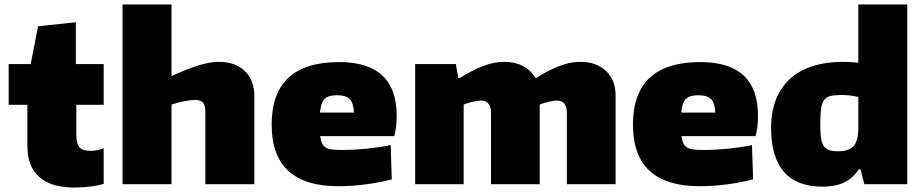

<svg xmlns="http://www.w3.org/2000/svg" viewBox="-20 -828 4151 863"><path d="M313 15Q210 15 156.5 -32.5Q103 -80 103 -171V-357H19V-540H118L151 -710L321 -728V-540H446V-357H323V-223Q323 -181 337.5 -165.5Q352 -150 389 -150Q416 -150 446 -162V-2Q423 6 386.5 10.5Q350 15 313 15Z M531 -808H751V-486Q816 -516 868.5 -533Q921 -550 964 -550Q1037 -550 1080 -509Q1123 -468 1123 -398V0H903V-325Q903 -354 892.5 -366.5Q882 -379 858 -379Q840 -379 810.5 -373.5Q781 -368 751 -358V0H531Z M1500 9Q1201 9 1201 -268Q1201 -549 1504 -549Q1763 -549 1763 -308Q1763 -282 1760.5 -260Q1758 -238 1752 -216H1419Q1422 -195 1428 -183Q1434 -171 1445 -164.5Q1456 -158 1474 -156Q1492 -154 1519 -154Q1543 -154 1572 -155.5Q1601 -157 1630.5 -160Q1660 -163 1687.5 -167Q1715 -171 1736 -176L1741 -22Q1689 -8 1625.5 0.5Q1562 9 1500 9ZM1494 -400Q1456 -400 1439 -383.5Q1422 -367 1418 -322H1571Q1569 -365 1552 -382.5Q1535 -400 1494 -400Z M1846 -540H2029L2040 -478H2048Q2101 -512 2151 -531Q2201 -550 2246 -550Q2294 -550 2330 -531.5Q2366 -513 2386 -478H2391Q2442 -511 2492 -530.5Q2542 -550 2587 -550Q2661 -550 2704 -509Q2747 -468 2747 -398V0H2528V-321Q2528 -376 2482 -376Q2469 -376 2446 -370.5Q2423 -365 2406 -358V0H2187V-321Q2187 -376 2140 -376Q2128 -376 2104.5 -370.5Q2081 -365 2064 -358V0H1846Z M3124 9Q2825 9 2825 -268Q2825 -549 3128 -549Q3387 -549 3387 -308Q3387 -282 3384.5 -260Q3382 -238 3376 -216H3043Q3046 -195 3052 -183Q3058 -171 3069 -164.5Q3080 -158 3098 -156Q3116 -154 3143 -154Q3167 -154 3196 -155.5Q3225 -157 3254.5 -160Q3284 -163 3311.5 -167Q3339 -171 3360 -176L3365 -22Q3313 -8 3249.5 0.5Q3186 9 3124 9ZM3118 -400Q3080 -400 3063 -383.5Q3046 -367 3042 -322H3195Q3193 -365 3176 -382.5Q3159 -400 3118 -400Z M3677 11Q3446 11 3446 -254Q3446 -327 3468.5 -382.5Q3491 -438 3532.5 -475Q3574 -512 3633.5 -531Q3693 -550 3767 -550Q3785 -550 3802.5 -549Q3820 -548 3838 -546V-808H4058V0H3865L3848 -67H3840Q3813 -26 3773.5 -7.5Q3734 11 3677 11ZM3747 -148Q3796 -148 3817 -171.5Q3838 -195 3838 -256V-392Q3822 -396 3803 -398.5Q3784 -401 3761 -401Q3731 -401 3712.5 -396.5Q3694 -392 3684 -378Q3674 -364 3670.5 -338.5Q3667 -313 3667 -271Q3667 -234 3670 -210Q3673 -186 3682 -172.5Q3691 -159 3706.5 -153.5Q3722 -148 3747 -148Z"/></svg>

Font: Plata Sans Black
Style: Regular
Weight: 900
Designer: Pablo Impallari, Andres Torresi, & Cristiano Sobral
Foundry: Pablo Impallari, Andres Torresi, & Cristiano Sobral
Version: Version 1.00;December 28, 2019;FontCreator 12.0.0.2547 64-bi